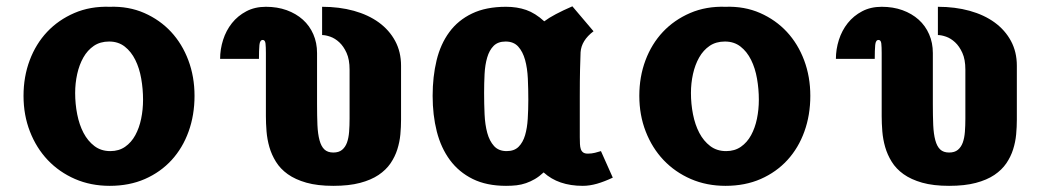

<svg xmlns="http://www.w3.org/2000/svg" viewBox="-20 -580 3290 608"><path d="M327.5 8.5Q267.5 8.5 217.5 -13.2Q167.5 -35 131.2 -73.2Q95 -111.5 74.8 -163.5Q54.5 -215.5 54.5 -276.5Q54.5 -337 74 -389Q93.5 -441 129.2 -479Q165 -517 215.5 -538.8Q266 -560.5 327.5 -558.5Q387.5 -560.5 437 -538.8Q486.5 -517 521.8 -479Q557 -441 576.5 -389Q596 -337 596 -276.5Q596 -215.5 577.2 -163.5Q558.5 -111.5 523.5 -73.2Q488.5 -35 439 -13.2Q389.5 8.5 327.5 8.5ZM433 -264Q433 -298 427.2 -331Q421.5 -364 408.5 -390.2Q395.5 -416.5 375 -432.5Q354.5 -448.5 325.5 -448.5Q297.5 -448.5 277.2 -434.8Q257 -421 244 -398Q231 -375 224.5 -345.8Q218 -316.5 218 -285.5Q218 -251 224.5 -218Q231 -185 244.5 -159.2Q258 -133.5 279 -117.5Q300 -101.5 329.5 -101.5Q356.5 -101.5 376.2 -115.2Q396 -129 408.5 -152Q421 -175 427 -204Q433 -233 433 -264Z M984 -250Q984 -212.5 985.2 -184Q986.5 -155.5 991.8 -136Q997 -116.5 1007.2 -106.8Q1017.5 -97 1035.5 -97Q1053 -97 1063.2 -105.5Q1073.5 -114 1078.8 -128.5Q1084 -143 1085.5 -162.5Q1087 -182 1087 -204.5V-359.5Q1087 -391.5 1077.5 -412.5Q1068 -433.5 1054.5 -446Q1041 -458.5 1026 -463.8Q1011 -469 1000 -469V-558.5Q1054.5 -558.5 1100.5 -545.8Q1146.5 -533 1179.8 -508.8Q1213 -484.5 1231.5 -450Q1250 -415.5 1250 -372V-200.5Q1250 -178.5 1247.8 -154.2Q1245.5 -130 1238.2 -107Q1231 -84 1216.8 -63Q1202.5 -42 1178.8 -26Q1155 -10 1120 -0.8Q1085 8.5 1035.5 8.5Q985.5 8.5 950.2 -1.5Q915 -11.5 891.2 -28.5Q867.5 -45.5 853.8 -67.8Q840 -90 833 -114.5Q826 -139 824 -164.2Q822 -189.5 822 -212V-412Q822 -431 820.8 -442.2Q819.5 -453.5 812 -453.5Q803 -453.5 801.5 -437.5Q800 -421.5 800 -393.5H677Q677 -424 686.5 -453.8Q696 -483.5 714.5 -506.8Q733 -530 760 -544.2Q787 -558.5 822 -558.5Q858 -558.5 887.8 -547.8Q917.5 -537 939 -517.8Q960.5 -498.5 972.2 -471.5Q984 -444.5 984 -412Z M1859.5 -481Q1821 -452 1818.5 -414.5Q1817.5 -393.5 1816.8 -359.5Q1816 -325.5 1816 -276V-145.5Q1816 -133.5 1816.5 -124Q1817 -114.5 1819.2 -107.8Q1821.5 -101 1826.8 -97.2Q1832 -93.5 1841.5 -93.5Q1853.5 -93.5 1864.2 -96.2Q1875 -99 1883 -101.5L1920.5 -17.5Q1894 -5 1870.5 1.8Q1847 8.5 1825.5 8.5Q1748 8.5 1701.5 -34Q1687.5 -21 1673.8 -13Q1660 -5 1645.5 0Q1631 5 1615.5 6.8Q1600 8.5 1582.5 8.5Q1521 8.5 1477 -13.2Q1433 -35 1404.8 -73.2Q1376.5 -111.5 1363.2 -163.5Q1350 -215.5 1350 -276.5Q1350 -337 1362.5 -388.8Q1375 -440.5 1402.8 -478.2Q1430.5 -516 1474.8 -537.2Q1519 -558.5 1582.5 -558.5Q1617.5 -558.5 1646.2 -548.5Q1675 -538.5 1703.5 -512.5Q1718 -523.5 1740.2 -535.2Q1762.5 -547 1792.5 -560ZM1653 -264Q1653 -298 1651.5 -331Q1650 -364 1642.8 -390.2Q1635.5 -416.5 1621 -432.5Q1606.5 -448.5 1581 -448.5Q1557 -448.5 1543.2 -434.8Q1529.5 -421 1522.8 -398Q1516 -375 1514.5 -345.8Q1513 -316.5 1513 -285.5Q1513 -251 1514.5 -218Q1516 -185 1523 -159.2Q1530 -133.5 1544.5 -117.5Q1559 -101.5 1584.5 -101.5Q1608.5 -101.5 1622.2 -115.2Q1636 -129 1642.8 -152Q1649.5 -175 1651.2 -204Q1653 -233 1653 -264Z M2277.5 8.5Q2217.5 8.5 2167.5 -13.2Q2117.5 -35 2081.2 -73.2Q2045 -111.5 2024.8 -163.5Q2004.5 -215.5 2004.5 -276.5Q2004.5 -337 2024 -389Q2043.5 -441 2079.2 -479Q2115 -517 2165.5 -538.8Q2216 -560.5 2277.5 -558.5Q2337.5 -560.5 2387 -538.8Q2436.5 -517 2471.8 -479Q2507 -441 2526.5 -389Q2546 -337 2546 -276.5Q2546 -215.5 2527.2 -163.5Q2508.5 -111.5 2473.5 -73.2Q2438.5 -35 2389 -13.2Q2339.5 8.5 2277.5 8.5ZM2383 -264Q2383 -298 2377.2 -331Q2371.5 -364 2358.5 -390.2Q2345.5 -416.5 2325 -432.5Q2304.5 -448.5 2275.5 -448.5Q2247.5 -448.5 2227.2 -434.8Q2207 -421 2194 -398Q2181 -375 2174.5 -345.8Q2168 -316.5 2168 -285.5Q2168 -251 2174.5 -218Q2181 -185 2194.5 -159.2Q2208 -133.5 2229 -117.5Q2250 -101.5 2279.5 -101.5Q2306.5 -101.5 2326.2 -115.2Q2346 -129 2358.5 -152Q2371 -175 2377 -204Q2383 -233 2383 -264Z M2934 -250Q2934 -212.5 2935.2 -184Q2936.5 -155.5 2941.8 -136Q2947 -116.5 2957.2 -106.8Q2967.5 -97 2985.5 -97Q3003 -97 3013.2 -105.5Q3023.5 -114 3028.8 -128.5Q3034 -143 3035.5 -162.5Q3037 -182 3037 -204.5V-359.5Q3037 -391.5 3027.5 -412.5Q3018 -433.5 3004.5 -446Q2991 -458.5 2976 -463.8Q2961 -469 2950 -469V-558.5Q3004.5 -558.5 3050.5 -545.8Q3096.5 -533 3129.8 -508.8Q3163 -484.5 3181.5 -450Q3200 -415.5 3200 -372V-200.5Q3200 -178.5 3197.8 -154.2Q3195.5 -130 3188.2 -107Q3181 -84 3166.8 -63Q3152.5 -42 3128.8 -26Q3105 -10 3070 -0.8Q3035 8.5 2985.5 8.5Q2935.5 8.5 2900.2 -1.5Q2865 -11.5 2841.2 -28.5Q2817.5 -45.5 2803.8 -67.8Q2790 -90 2783 -114.5Q2776 -139 2774 -164.2Q2772 -189.5 2772 -212V-412Q2772 -431 2770.8 -442.2Q2769.5 -453.5 2762 -453.5Q2753 -453.5 2751.5 -437.5Q2750 -421.5 2750 -393.5H2627Q2627 -424 2636.5 -453.8Q2646 -483.5 2664.5 -506.8Q2683 -530 2710 -544.2Q2737 -558.5 2772 -558.5Q2808 -558.5 2837.8 -547.8Q2867.5 -537 2889 -517.8Q2910.5 -498.5 2922.2 -471.5Q2934 -444.5 2934 -412Z"/></svg>

Font: B612 Mono
Style: Bold
Weight: 700
Version: Version 1.005